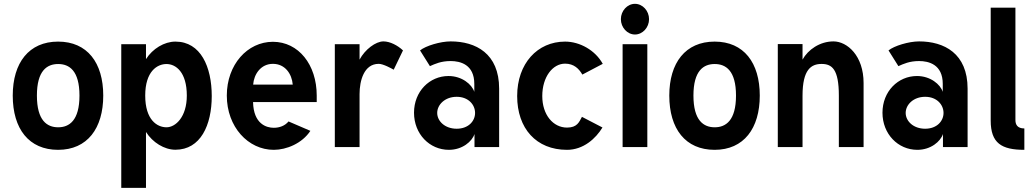

<svg xmlns="http://www.w3.org/2000/svg" viewBox="-20 -749 5272 978"><path d="M168 -262.2C168 -389.6 219.7 -422.9 276.4 -422.9C332.5 -422.9 384.8 -389.6 384.8 -262.2C384.8 -134.8 332.5 -100.6 276.4 -100.6C219.7 -100.6 168 -134.8 168 -262.2ZM44.9 -262.2C44.9 -92.3 127.4 14.2 275.9 14.2C424.8 14.2 505.9 -95.2 505.9 -262.2C505.9 -429.2 424.8 -537.1 275.9 -537.1C127.4 -537.1 44.9 -429.2 44.9 -262.2Z M723.6 208V-76.7C757.3 -23.4 816.9 13.7 873.5 13.7C1001.5 13.7 1058.6 -111.3 1058.6 -259.8C1058.6 -408.2 1002.4 -537.1 873.5 -537.1C816.9 -537.1 757.3 -501 723.6 -447.8V-523.9H597.7V208ZM931.6 -262.2C931.6 -152.8 874 -100.6 828.1 -100.6C780.8 -100.6 719.7 -137.7 719.7 -262.2C719.7 -385.7 780.8 -422.9 828.1 -422.9C875.5 -422.9 931.6 -381.8 931.6 -262.2Z M1269.5 -317.9C1273.4 -371.1 1308.6 -423.8 1370.1 -423.8C1432.1 -423.8 1466.8 -372.6 1471.2 -317.9ZM1374.5 -98.1C1337.4 -98.1 1271.5 -117.2 1269 -229H1593.3V-262.2C1593.3 -419.9 1500.5 -536.1 1370.1 -536.1C1240.2 -536.1 1135.3 -419.9 1135.3 -262.2C1135.3 -102.5 1244.1 14.2 1374.5 14.2C1439.5 14.2 1519 -18.6 1561 -82.5L1449.7 -130.4C1431.2 -107.9 1403.3 -98.1 1374.5 -98.1Z M1985.4 -394 2032.7 -492.2C2005.9 -517.6 1966.8 -538.1 1933.1 -538.1C1894 -538.1 1839.4 -497.6 1811.5 -445.3V-523.9H1685.5V0H1811.5V-270C1811.5 -336.9 1833.5 -423.8 1909.2 -423.8C1932.1 -423.8 1974.1 -400.4 1985.4 -394Z M2306.2 -255.9C2365.7 -255.9 2399.9 -215.8 2399.9 -173.8C2399.9 -131.8 2365.7 -93.3 2306.2 -93.3C2246.6 -93.3 2207 -131.8 2207 -173.8C2207 -215.8 2246.6 -255.9 2306.2 -255.9ZM2264.6 -361.8C2168 -361.8 2088.9 -283.2 2088.9 -174.8C2088.9 -66.4 2168 14.2 2266.6 14.2C2335 14.2 2384.8 -28.3 2397 -66.4V0H2522.5V-148.9V-297.4C2522.5 -476.6 2403.3 -538.1 2275.4 -538.1C2223.1 -538.1 2148.4 -515.6 2119.6 -492.2L2169.9 -412.1C2196.3 -423.8 2226.6 -438 2275.4 -438C2324.2 -438 2396 -420.9 2396 -321.3V-281.2C2383.8 -319.3 2333 -361.8 2264.6 -361.8Z M2946.3 -369.1 3050.3 -423.8C3012.2 -493.2 2933.1 -537.1 2858.4 -537.1C2717.3 -537.1 2614.3 -425.3 2614.3 -259.8C2614.3 -94.7 2711.4 14.2 2868.2 14.2C2952.1 14.2 3015.1 -43.9 3048.8 -99.6L2944.3 -153.8C2930.2 -127.9 2920.4 -99.1 2868.2 -99.1C2798.3 -99.1 2742.2 -163.1 2742.2 -259.8C2742.2 -356.9 2794.9 -424.8 2858.4 -424.8C2903.3 -424.8 2929.2 -398.9 2946.3 -369.1Z M3142.6 -651.4C3142.6 -608.9 3175.3 -573.2 3214.4 -573.2C3253.4 -573.2 3286.1 -608.9 3286.1 -651.4C3286.1 -693.8 3253.4 -729.5 3214.4 -729.5C3175.3 -729.5 3142.6 -693.8 3142.6 -651.4ZM3151.4 -523.9V0H3277.3V-523.9Z M3512.2 -262.2C3512.2 -389.6 3564 -422.9 3620.6 -422.9C3676.8 -422.9 3729 -389.6 3729 -262.2C3729 -134.8 3676.8 -100.6 3620.6 -100.6C3564 -100.6 3512.2 -134.8 3512.2 -262.2ZM3389.2 -262.2C3389.2 -92.3 3471.7 14.2 3620.1 14.2C3769 14.2 3850.1 -95.2 3850.1 -262.2C3850.1 -429.2 3769 -537.1 3620.1 -537.1C3471.7 -537.1 3389.2 -429.2 3389.2 -262.2Z M4067.9 0V-261.7C4067.9 -395.5 4112.3 -423.3 4165 -423.3C4217.8 -423.3 4252.9 -396.5 4252.9 -262.2V0H4378.9V-326.2C4378.9 -465.3 4295.4 -538.1 4225.6 -538.1C4156.2 -538.1 4095.7 -496.1 4067.9 -445.3V-524.4H3941.9V0Z M4692.4 -255.9C4752 -255.9 4786.1 -215.8 4786.1 -173.8C4786.1 -131.8 4752 -93.3 4692.4 -93.3C4632.8 -93.3 4593.3 -131.8 4593.3 -173.8C4593.3 -215.8 4632.8 -255.9 4692.4 -255.9ZM4650.9 -361.8C4554.2 -361.8 4475.1 -283.2 4475.1 -174.8C4475.1 -66.4 4554.2 14.2 4652.8 14.2C4721.2 14.2 4771 -28.3 4783.2 -66.4V0H4908.7V-148.9V-297.4C4908.7 -476.6 4789.6 -538.1 4661.6 -538.1C4609.4 -538.1 4534.7 -515.6 4505.9 -492.2L4556.2 -412.1C4582.5 -423.8 4612.8 -438 4661.6 -438C4710.4 -438 4782.2 -420.9 4782.2 -321.3V-281.2C4770 -319.3 4719.2 -361.8 4650.9 -361.8Z M5152.3 -137.2V-710H5026.4V-134.8C5026.4 -19.5 5082 14.2 5197.8 14.2V-94.7C5162.6 -94.7 5152.3 -114.3 5152.3 -137.2Z"/></svg>

Font: Tuffy
Style: Bold
Weight: 700
Designer: Thatcher Ulrich, Karoly Barta, Michael Everson
Version: Version 001.270